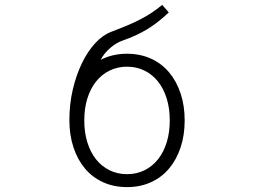

<svg xmlns="http://www.w3.org/2000/svg" viewBox="-20 -711 1040 786"><path d="M675 -218Q675 -267 662.5 -307.5Q650 -348 627 -377Q604 -406 571.5 -422Q539 -438 500 -438Q461 -438 428.5 -422Q396 -406 373 -377Q350 -348 337.5 -307.5Q325 -267 325 -218Q325 -169 337.5 -128.5Q350 -88 373 -59Q396 -30 428.5 -14Q461 2 500 2Q539 2 571.5 -14Q604 -30 627 -59Q650 -88 662.5 -128.5Q675 -169 675 -218ZM736 -218Q736 -158 719.5 -108Q703 -58 672.5 -21.5Q642 15 598 35Q554 55 500 55Q446 55 402 35Q358 15 327.5 -21.5Q297 -58 280.5 -108.5Q264 -159 264 -219Q264 -285 278 -344.5Q292 -404 315.5 -452.5Q339 -501 370 -534.5Q401 -568 436 -581Q473 -595 502.5 -607.5Q532 -620 556 -632.5Q580 -645 601 -659Q622 -673 644 -691L671 -660Q624 -616 580.5 -590Q537 -564 482 -545Q456 -536 431 -514.5Q406 -493 392 -466Q440 -491 500 -491Q554 -491 598 -471Q642 -451 672.5 -414.5Q703 -378 719.5 -328Q736 -278 736 -218Z"/></svg>

Font: NanumGothicCoding
Style: Regular
Weight: 400
Monospace: yes
Designer: Kwon Bruce; Nicolas Noh; Sung-woo Choi; Go-un Cha; Soo-hyun Park;
Foundry: NHN Corporation
Version: Version 2.000;PS 1;hotconv 1.0.49;makeotf.lib2.0.14853